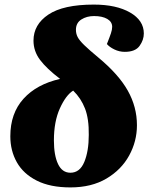

<svg xmlns="http://www.w3.org/2000/svg" viewBox="-20 -801 665 837"><path d="M287 16Q199 16 140.5 -13.5Q82 -43 53.5 -93.5Q25 -144 25 -207Q25 -307 82.5 -370.5Q140 -434 242 -457Q183 -502 154.5 -540Q126 -578 126 -624Q126 -694 191 -737.5Q256 -781 389 -781Q487 -781 547 -746.5Q607 -712 607 -655Q607 -627 588.5 -601Q570 -575 524 -575Q500 -575 478.5 -585.5Q457 -596 446 -609Q458 -639 463.5 -655.5Q469 -672 469 -684Q469 -706 447.5 -718.5Q426 -731 390 -731Q358 -731 334.5 -716Q311 -701 311 -671Q311 -654 318.5 -639.5Q326 -625 347 -604.5Q368 -584 409 -550Q497 -477 537 -406Q577 -335 577 -255Q577 -185 543 -123Q509 -61 444 -22.5Q379 16 287 16ZM287 -48Q328 -48 347.5 -95Q367 -142 367 -213Q368 -283 350.5 -328Q333 -373 299 -406Q267 -386 241 -328.5Q215 -271 215 -189Q215 -124 233 -86Q251 -48 287 -48Z"/></svg>

Font: Literata 36pt ExtraBold
Style: Italic
Weight: 800
Italic angle: -2°
Designer: Latin by Veronika Burian and Jose Scaglione. Greek by Irene Vlachou. Cyrillic by Vera Evstafieva
Foundry: TypeTogether
Version: Version 3.002